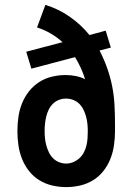

<svg xmlns="http://www.w3.org/2000/svg" viewBox="-20 -755 540 783"><path d="M250 8Q221 8 193 1.5Q165 -5 140.5 -20Q116 -35 98 -58Q80 -81 69.5 -108Q59 -135 55 -163.5Q51 -192 51 -220Q51 -249 55 -277.5Q59 -306 69.5 -332.5Q80 -359 97.5 -381.5Q115 -404 138.5 -419.5Q162 -435 190.5 -442Q219 -449 247 -449Q268 -449 288.5 -445Q309 -441 327 -432Q320 -455 309.5 -478Q299 -501 286 -522L108 -475L87 -544L235 -583Q213 -603 186.5 -618.5Q160 -634 131 -643L165 -735Q218 -719 264 -687Q310 -655 345 -612L411 -630L432 -561L386 -549Q404 -514 417 -477.5Q430 -441 437.5 -403Q445 -365 447 -326Q449 -287 449 -248V-221Q449 -192 445 -163.5Q441 -135 430.5 -108Q420 -81 402 -58Q384 -35 359.5 -20Q335 -5 307 1.5Q279 8 250 8ZM250 -88Q265 -88 279 -94Q293 -100 304 -110Q315 -120 322 -133.5Q329 -147 332.5 -161.5Q336 -176 337 -191Q338 -206 338 -220Q338 -235 336.5 -250Q335 -265 331 -279.5Q327 -294 320.5 -307.5Q314 -321 303.5 -331.5Q293 -342 278.5 -347.5Q264 -353 249 -353Q234 -353 220 -347.5Q206 -342 195.5 -331.5Q185 -321 178.5 -307.5Q172 -294 168.5 -279.5Q165 -265 163.5 -250Q162 -235 162 -221Q162 -206 163.5 -191Q165 -176 169 -161.5Q173 -147 179.5 -133.5Q186 -120 196.5 -109.5Q207 -99 221 -93.5Q235 -88 250 -88Z"/></svg>

Font: Iosevka SS18
Style: Bold
Weight: 700
Monospace: yes
Designer: Belleve Invis
Foundry: Belleve Invis
Version: Version 25.1.1; ttfautohint (v1.8.4)